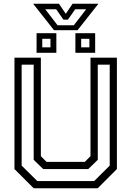

<svg xmlns="http://www.w3.org/2000/svg" viewBox="-20 -1009 704 1029"><path d="M160.5 0 57.5 -103V-700H199V-172L229.5 -141.5H434.5L465 -172V-700H606.5V-103L503.5 0ZM180 -38.5H484.5L568 -121.5V-662.5H504V-152.5L453 -103H211.5L160.5 -152.5V-662.5H96V-121.5ZM384 -726V-831H490V-726ZM176 -726V-831H282V-726ZM206.5 -755.5H250.5V-801H206.5ZM415 -755.5H459V-801H415ZM269.5 -847 157.5 -989H296L332.5 -935L369 -989H507.5L395.5 -847ZM288.5 -873.5H375.5L442 -959.5H383L344 -903.5H320L281 -959.5H222.5Z"/></svg>

Font: Tourney
Style: Regular
Weight: 400
Designer: Tyler Finck
Foundry: Etcetera Type Co
Version: Version 1.015